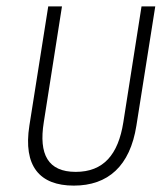

<svg xmlns="http://www.w3.org/2000/svg" viewBox="-20 -585 506 601"><path d="M72 -192C52 -65 104 -4 211 -4C318 -4 387 -65 407 -192L466 -565H423L366 -202C350 -101 304 -47 217 -47C130 -47 101 -102 117 -202L174 -565H131Z"/></svg>

Font: Charger Sport
Style: HLNrwObl
Weight: 100
Designer: Jasper
Foundry: Cannot Into Space Fonts
Version: Version 1.1